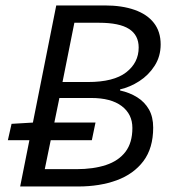

<svg xmlns="http://www.w3.org/2000/svg" viewBox="-20 -676 631 696"><path d="M53.1 0 183.9 -656.3H359.5Q422.3 -656.3 467.9 -640.2Q513.5 -624.2 537.9 -592.8Q562.4 -561.4 562.4 -514.9Q562.4 -471.7 540.6 -437.7Q518.9 -403.7 485.1 -381.9Q451.3 -360.1 415.4 -352V-348Q449.9 -340.4 477.1 -323.5Q504.2 -306.6 519.8 -279.5Q535.3 -252.3 535.3 -213.4Q535.3 -139.1 499.9 -92Q464.4 -45 403.1 -22.5Q341.7 0 263.3 0ZM8.5 -167.7 21.9 -227.1 101.2 -231.8H326.2L312.9 -167.7ZM142.3 -62.8H257Q318.5 -62.8 364.1 -77.8Q409.8 -92.9 434.9 -125.8Q459.9 -158.6 459.9 -212.2Q459.9 -262.2 421.2 -291.5Q382.5 -320.8 310.7 -320.8H195.3ZM206.6 -378.7H298.9Q392 -378.7 437.3 -413.7Q482.7 -448.8 482.7 -503.7Q482.7 -548.7 447.7 -571.1Q412.8 -593.5 338.6 -593.5H249.6Z"/></svg>

Font: Source Sans 3
Style: Italic
Weight: 200
Italic angle: -11°
Designer: Paul D. Hunt
Foundry: Adobe
Version: Version 3.046;hotconv 1.0.118;makeotfexe 2.5.65603